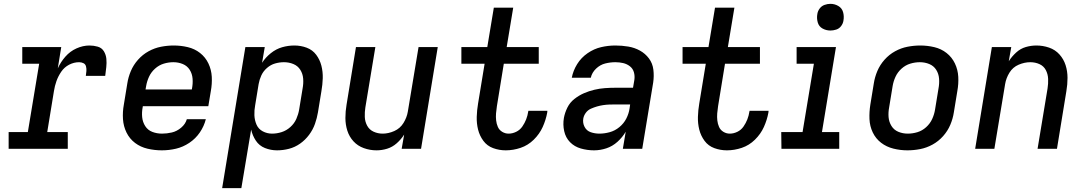

<svg xmlns="http://www.w3.org/2000/svg" viewBox="-20 -775 5656 1000"><path d="M25 0H333V-87H226L261 -301Q265 -327 274 -352.5Q283 -378 299 -401.5Q315 -425 340 -438Q365 -451 392 -451Q404 -451 414.5 -446Q425 -441 428 -429Q431 -417 430 -405Q429 -393 427 -380H528Q531 -403 533.5 -425Q536 -447 534 -468.5Q532 -490 521 -508Q510 -526 489 -532Q468 -538 446 -538Q412 -538 378.5 -523Q345 -508 320.5 -480Q296 -452 281 -419L299 -530H96V-443H184L125 -87H25Z M823 8Q860 8 896.5 -0.5Q933 -9 966 -31Q999 -53 1021 -85.5Q1043 -118 1052 -154H953Q946 -129 923.5 -110Q901 -91 875 -85Q849 -79 824 -79Q797 -79 773.5 -88Q750 -97 736.5 -118Q723 -139 720.5 -164.5Q718 -190 723 -216L724 -222H1065L1078 -300Q1085 -338 1083 -375Q1081 -412 1065.5 -444.5Q1050 -477 1022 -499Q994 -521 958 -529.5Q922 -538 885 -538Q852 -538 818.5 -531.5Q785 -525 754 -508Q723 -491 699 -464Q675 -437 661.5 -405Q648 -373 643 -340L625 -230Q618 -192 620.5 -154.5Q623 -117 639 -84.5Q655 -52 683.5 -30.5Q712 -9 748.5 -0.5Q785 8 823 8ZM738 -309 741 -326Q745 -351 756 -375Q767 -399 787.5 -417.5Q808 -436 833 -443.5Q858 -451 883 -451Q909 -451 932 -441.5Q955 -432 968 -411.5Q981 -391 983 -365.5Q985 -340 980 -314L979 -309Z M1137 205H1237L1288 -100Q1295 -69 1312.5 -42.5Q1330 -16 1360 -4Q1390 8 1423 8Q1454 8 1485 0Q1516 -8 1543 -27Q1570 -46 1590 -73Q1610 -100 1620.5 -130Q1631 -160 1636 -190L1654 -300Q1660 -334 1661 -367.5Q1662 -401 1654 -432.5Q1646 -464 1627 -489.5Q1608 -515 1577.5 -526.5Q1547 -538 1513 -538Q1481 -538 1449.5 -529Q1418 -520 1390.5 -498Q1363 -476 1345 -448L1359 -530H1258ZM1397 -79Q1371 -79 1348.5 -91Q1326 -103 1316 -126Q1306 -149 1305 -175Q1304 -201 1309 -227L1327 -337Q1331 -360 1341 -382Q1351 -404 1370.5 -421Q1390 -438 1413 -444.5Q1436 -451 1459 -451Q1485 -451 1508 -441.5Q1531 -432 1544 -411.5Q1557 -391 1559 -365.5Q1561 -340 1556 -314L1538 -204Q1534 -180 1523.5 -156Q1513 -132 1492.5 -113.5Q1472 -95 1447 -87Q1422 -79 1397 -79Z M1941 8Q1969 8 1996.5 -0.5Q2024 -9 2046.5 -29Q2069 -49 2085 -74L2072 0H2173L2260 -530H2160L2104 -193Q2099 -163 2081.5 -134.5Q2064 -106 2033.5 -92.5Q2003 -79 1973 -79Q1948 -79 1926 -89Q1904 -99 1892.5 -120Q1881 -141 1880 -166Q1879 -191 1883 -216L1935 -530H1834L1785 -230Q1779 -195 1779 -160.5Q1779 -126 1789 -94.5Q1799 -63 1821 -39Q1843 -15 1875 -3.5Q1907 8 1941 8Z M2614 8Q2653 8 2691.5 -5Q2730 -18 2760 -47.5Q2790 -77 2806.5 -113.5Q2823 -150 2830 -188L2831 -198H2732L2731 -193Q2728 -173 2720.5 -153.5Q2713 -134 2700.5 -116Q2688 -98 2668.5 -88.5Q2649 -79 2629 -79Q2611 -79 2595.5 -88.5Q2580 -98 2573 -114Q2566 -130 2564 -148Q2562 -166 2563.5 -184.5Q2565 -203 2568 -222L2604 -443H2786V-530H2619L2653 -735H2552L2518 -530H2383V-443H2504L2470 -236Q2464 -201 2463 -166.5Q2462 -132 2470 -100Q2478 -68 2497.5 -41.5Q2517 -15 2548.5 -3.5Q2580 8 2614 8Z M3074 8Q3106 8 3138 -2.5Q3170 -13 3196 -36.5Q3222 -60 3239 -89L3224 0H3325L3382 -345Q3387 -379 3383 -412Q3379 -445 3360 -470.5Q3341 -496 3313 -511.5Q3285 -527 3252 -532.5Q3219 -538 3185 -538Q3148 -538 3111 -529.5Q3074 -521 3040.5 -498Q3007 -475 2986 -441Q2965 -407 2958 -370H3057Q3063 -397 3084.5 -417.5Q3106 -438 3132.5 -444.5Q3159 -451 3185 -451Q3206 -451 3225.5 -446.5Q3245 -442 3260.5 -430Q3276 -418 3281.5 -399Q3287 -380 3284 -359L3277 -318H3186Q3158 -318 3130.5 -316Q3103 -314 3075.5 -307.5Q3048 -301 3021.5 -289.5Q2995 -278 2971.5 -259.5Q2948 -241 2935 -214.5Q2922 -188 2917 -161Q2911 -126 2918.5 -92Q2926 -58 2949 -34.5Q2972 -11 3005.5 -1.5Q3039 8 3074 8ZM3102 -79Q3078 -79 3056.5 -86.5Q3035 -94 3024.5 -114.5Q3014 -135 3018 -158Q3021 -174 3031.5 -188Q3042 -202 3058 -209Q3074 -216 3089.5 -220.5Q3105 -225 3121.5 -227.5Q3138 -230 3154 -230.5Q3170 -231 3186 -231H3262L3259 -210Q3255 -183 3242 -157.5Q3229 -132 3206 -113Q3183 -94 3155.5 -86.5Q3128 -79 3102 -79Z M3766 8Q3805 8 3843.5 -5Q3882 -18 3912 -47.5Q3942 -77 3958.5 -113.5Q3975 -150 3982 -188L3983 -198H3884L3883 -193Q3880 -173 3872.5 -153.5Q3865 -134 3852.5 -116Q3840 -98 3820.5 -88.5Q3801 -79 3781 -79Q3763 -79 3747.5 -88.5Q3732 -98 3725 -114Q3718 -130 3716 -148Q3714 -166 3715.5 -184.5Q3717 -203 3720 -222L3756 -443H3938V-530H3771L3805 -735H3704L3670 -530H3535V-443H3656L3622 -236Q3616 -201 3615 -166.5Q3614 -132 3622 -100Q3630 -68 3649.5 -41.5Q3669 -15 3700.5 -3.5Q3732 8 3766 8Z M4050 0H4351V-87H4261L4334 -530H4129V-443H4219L4160 -87H4049ZM4305 -616Q4320 -616 4335.5 -621Q4351 -626 4361 -639.5Q4371 -653 4373 -668Q4377 -691 4371 -712Q4365 -733 4346 -744Q4327 -755 4305 -755Q4290 -755 4274.5 -749.5Q4259 -744 4249 -730.5Q4239 -717 4237 -702Q4233 -680 4239 -658.5Q4245 -637 4264 -626.5Q4283 -616 4305 -616Z M4706 8Q4739 8 4772.5 1.5Q4806 -5 4837 -22Q4868 -39 4892 -66Q4916 -93 4929.5 -125Q4943 -157 4948 -190L4966 -300Q4973 -338 4971 -375Q4969 -412 4953.5 -444.5Q4938 -477 4910 -499Q4882 -521 4846 -529.5Q4810 -538 4773 -538Q4740 -538 4706.5 -531.5Q4673 -525 4642 -508Q4611 -491 4587 -464Q4563 -437 4549.5 -405Q4536 -373 4531 -340L4513 -230Q4507 -192 4508.5 -155Q4510 -118 4525.5 -85.5Q4541 -53 4569 -31.5Q4597 -10 4633 -1Q4669 8 4706 8ZM4708 -79Q4682 -79 4659 -88.5Q4636 -98 4623 -119Q4610 -140 4608 -165Q4606 -190 4611 -216L4629 -326Q4633 -351 4644 -375Q4655 -399 4675.5 -417.5Q4696 -436 4721 -443.5Q4746 -451 4771 -451Q4797 -451 4820 -441.5Q4843 -432 4856 -411.5Q4869 -391 4871 -365.5Q4873 -340 4868 -314L4850 -204Q4846 -179 4835 -155Q4824 -131 4803.5 -112.5Q4783 -94 4758 -86.5Q4733 -79 4708 -79Z M5059 0H5159L5215 -337Q5220 -368 5237.5 -396.5Q5255 -425 5285.5 -438Q5316 -451 5346 -451Q5372 -451 5394 -441Q5416 -431 5427 -410Q5438 -389 5439 -364Q5440 -339 5436 -314L5384 0H5485L5534 -300Q5540 -335 5540 -369.5Q5540 -404 5530 -435.5Q5520 -467 5498 -491.5Q5476 -516 5444 -527Q5412 -538 5378 -538Q5350 -538 5322.5 -530Q5295 -522 5272.5 -501.5Q5250 -481 5234 -456L5247 -530H5146Z"/></svg>

Font: Iosevka Sparkle Medium Oblique
Style: Regular
Weight: 500
Italic angle: -9°
Designer: Belleve Invis
Foundry: Belleve Invis
Version: Version 4.5.0; ttfautohint (v1.8.3)